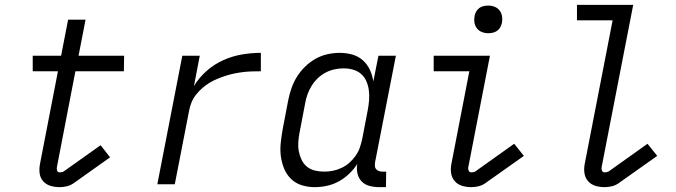

<svg xmlns="http://www.w3.org/2000/svg" viewBox="-20 -760 2790 792"><path d="M226 12Q206 12 188 6.5Q170 1 158 -12.5Q146 -26 143.5 -45Q141 -64 145 -84L219 -466H115V-530H232L261 -679H333L304 -530H492L491 -466H291L215 -72Q213 -64 215.5 -56.5Q218 -49 226 -49Q231 -49 235.5 -50Q240 -51 243 -53L395 -161L434 -111L282 -3Q270 5 255 8.5Q240 12 226 12Z M629 0 732 -530H804L780 -405Q801 -440 833 -468Q865 -496 902.5 -512.5Q940 -529 979 -535.5Q1018 -542 1056 -542V-466Q1038 -466 1020.5 -465.5Q1003 -465 985.5 -463Q968 -461 950 -457.5Q932 -454 914.5 -448.5Q897 -443 879.5 -436Q862 -429 846 -419.5Q830 -410 815.5 -397.5Q801 -385 789 -370Q777 -355 770 -337.5Q763 -320 760 -303L701 0Z M1278 12Q1250 12 1224.5 4Q1199 -4 1180.5 -22Q1162 -40 1152 -64.5Q1142 -89 1138.5 -115.5Q1135 -142 1138 -170.5Q1141 -199 1146 -227L1169 -347Q1174 -372 1182.5 -396.5Q1191 -421 1205 -443.5Q1219 -466 1239 -485.5Q1259 -505 1282.5 -518Q1306 -531 1331.5 -536.5Q1357 -542 1381 -542Q1408 -542 1433 -535Q1458 -528 1476.5 -511.5Q1495 -495 1505.5 -472.5Q1516 -450 1520 -424L1541 -530H1613L1527 -90Q1526 -82 1526.5 -74.5Q1527 -67 1531.5 -62Q1536 -57 1543 -54.5Q1550 -52 1557 -52H1573L1572 12H1544Q1524 12 1504.5 7Q1485 2 1472 -11.5Q1459 -25 1454.5 -44.5Q1450 -64 1454 -84Q1440 -62 1420 -43Q1400 -24 1377 -11.5Q1354 1 1328.5 6.5Q1303 12 1278 12ZM1318 -52Q1335 -52 1353 -55.5Q1371 -59 1389 -67.5Q1407 -76 1421 -88.5Q1435 -101 1446.5 -117Q1458 -133 1464 -150.5Q1470 -168 1474 -186L1497 -306Q1501 -327 1502.5 -347.5Q1504 -368 1501.5 -387.5Q1499 -407 1491.5 -424.5Q1484 -442 1470 -454.5Q1456 -467 1437 -472.5Q1418 -478 1397 -478Q1379 -478 1360 -474Q1341 -470 1323 -460.5Q1305 -451 1290.5 -437Q1276 -423 1265.5 -406Q1255 -389 1248.5 -371Q1242 -353 1239 -335L1216 -215Q1212 -195 1210.5 -175Q1209 -155 1212.5 -136.5Q1216 -118 1224 -101Q1232 -84 1246 -72.5Q1260 -61 1279 -56.5Q1298 -52 1318 -52Z M1924 12Q1904 12 1886 6.5Q1868 1 1856 -12.5Q1844 -26 1841 -45Q1838 -64 1842 -84L1916 -466H1769V-530H2001L1912 -72Q1910 -64 1913 -56.5Q1916 -49 1924 -49Q1928 -49 1933 -50Q1938 -51 1941 -53L2101 -167L2141 -117L1980 -3Q1968 5 1953 8.5Q1938 12 1924 12ZM1994 -623Q1980 -623 1967.5 -628Q1955 -633 1947 -643.5Q1939 -654 1937 -668Q1935 -682 1938 -696Q1940 -705 1945 -713.5Q1950 -722 1958 -727.5Q1966 -733 1975.5 -735Q1985 -737 1994 -737Q2008 -737 2020.5 -732Q2033 -727 2041 -716.5Q2049 -706 2051 -692Q2053 -678 2050 -664Q2048 -655 2043 -646.5Q2038 -638 2030 -632.5Q2022 -627 2012.5 -625Q2003 -623 1994 -623Z M2474 12Q2454 12 2436 6.5Q2418 1 2406 -12.5Q2394 -26 2391 -45Q2388 -64 2392 -84L2507 -676H2360V-740H2592L2462 -72Q2460 -64 2463 -56.5Q2466 -49 2474 -49Q2478 -49 2483 -50Q2488 -51 2491 -53L2651 -167L2691 -117L2530 -3Q2518 5 2503 8.5Q2488 12 2474 12Z"/></svg>

Font: Lode
Style: Italic
Weight: 400
Italic angle: -11°
Monospace: yes
Designer: Belleve Invis
Foundry: Belleve Invis
Version: Version 29.2.0; ttfautohint (v1.8.3)